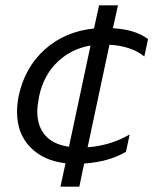

<svg xmlns="http://www.w3.org/2000/svg" viewBox="-20 -600 587 721"><path d="M226 13Q144 4 94 -47Q44 -98 44 -180Q44 -208 50 -239Q73 -347 148.5 -414.5Q224 -482 333 -493L352 -580H423L404 -494Q490 -489 536 -453L522 -388Q474 -427 391 -432L309 -47Q394 -53 467 -95L453 -30Q388 8 296 14L278 101H207ZM320 -429Q248 -417 196 -367.5Q144 -318 127 -239Q120 -202 120 -182Q120 -125 150.5 -91Q181 -57 239 -49Z"/></svg>

Font: Prompt Light
Style: Italic
Weight: 300
Italic angle: -12°
Designer: Katatrad Team
Foundry: CadsonDemak
Version: Version 1.000